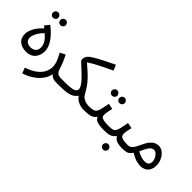

<svg xmlns="http://www.w3.org/2000/svg" viewBox="7 -1485 2495 2495"><g transform="rotate(45 1255.0 -237.5)"><path d="M202 0Q129 0 79.5 -38.5Q30 -77 30 -158Q30 -198 58.5 -257.5Q87 -317 158 -383L129 -409L181 -471Q233 -430 277 -383Q321 -336 348 -283Q375 -230 375 -171Q375 -148 367 -119Q359 -90 340 -62.5Q321 -35 287 -17.5Q253 0 202 0ZM202 -82Q252 -82 278 -107.5Q304 -133 304 -175Q304 -198 297 -223Q290 -248 269 -277.5Q248 -307 206 -343Q160 -298 134.5 -250Q109 -202 109 -166Q109 -124 135.5 -103Q162 -82 202 -82ZM278 -560Q257 -560 242.5 -574.5Q228 -589 228 -609Q228 -629 242.5 -644Q257 -659 278 -659Q298 -659 312.5 -644Q327 -629 327 -609Q327 -589 312.5 -574.5Q298 -560 278 -560ZM141 -560Q120 -560 105.5 -574.5Q91 -589 91 -609Q91 -629 105.5 -644Q120 -659 141 -659Q161 -659 175.5 -644Q190 -629 190 -609Q190 -589 175.5 -574.5Q161 -560 141 -560Z M369 232 340 156Q437 123 491.5 79.5Q546 36 568.5 -12.5Q591 -61 591 -107Q591 -156 569.5 -206.5Q548 -257 522 -302L595 -339Q623 -286 642.5 -237Q662 -188 673 -151Q687 -108 709.5 -92.5Q732 -77 771 -77Q792 -77 801.5 -65.5Q811 -54 811 -38Q811 -22 797 -8.5Q783 5 761 5Q723 5 697.5 -7Q672 -19 656 -39Q646 17 614 63Q582 109 539 143.5Q496 178 451 200Q406 222 369 232Z M761 5 771 -77H848Q931 -77 971 -86Q1011 -95 1023.5 -110Q1036 -125 1036 -141Q1036 -165 1018 -194Q1000 -223 972 -253.5Q944 -284 912.5 -314Q881 -344 853 -369Q825 -394 807 -412.5Q789 -431 789 -439Q789 -462 794.5 -482Q800 -502 810 -513Q836 -542 889 -573.5Q942 -605 1010 -638.5Q1078 -672 1149 -707L1183 -633Q1095 -589 1010.5 -548Q926 -507 863 -463Q918 -416 966 -372Q1014 -328 1055 -277.5Q1096 -227 1130 -163Q1150 -124 1178.5 -106Q1207 -88 1234.5 -82.5Q1262 -77 1279 -77Q1300 -77 1309.5 -65.5Q1319 -54 1319 -38Q1319 -22 1305 -8.5Q1291 5 1269 5Q1245 5 1213.5 -1.5Q1182 -8 1150 -26.5Q1118 -45 1094 -81Q1074 -52 1044 -33Q1014 -14 966 -4.5Q918 5 844 5Z M1269 5 1279 -77Q1329 -77 1357 -84.5Q1385 -92 1399.5 -113.5Q1414 -135 1423 -176Q1432 -217 1445 -283L1523 -268Q1517 -241 1509.5 -206Q1502 -171 1502 -147Q1502 -132 1504 -119Q1506 -106 1519 -97Q1532 -88 1563 -82.5Q1594 -77 1652 -77Q1673 -77 1682.5 -65.5Q1692 -54 1692 -38Q1692 -22 1678 -8.5Q1664 5 1642 5Q1577 5 1540.5 -2.5Q1504 -10 1486.5 -24.5Q1469 -39 1461 -61Q1432 -20 1389.5 -7.5Q1347 5 1269 5ZM1536 -386Q1515 -386 1500.5 -400.5Q1486 -415 1486 -435Q1486 -455 1500.5 -470Q1515 -485 1536 -485Q1556 -485 1570.5 -470Q1585 -455 1585 -435Q1585 -415 1570.5 -400.5Q1556 -386 1536 -386ZM1399 -386Q1378 -386 1363.5 -400.5Q1349 -415 1349 -435Q1349 -455 1363.5 -470Q1378 -485 1399 -485Q1419 -485 1433.5 -470Q1448 -455 1448 -435Q1448 -415 1433.5 -400.5Q1419 -386 1399 -386Z M1642 5 1652 -77Q1694 -77 1718 -84.5Q1742 -92 1754.5 -113.5Q1767 -135 1776 -176Q1785 -217 1798 -283L1876 -268Q1870 -241 1862.5 -206Q1855 -171 1855 -147Q1855 -127 1864 -111Q1873 -95 1903 -86Q1933 -77 1995 -77Q2016 -77 2025.5 -65.5Q2035 -54 2035 -38Q2035 -22 2021 -8.5Q2007 5 1985 5Q1906 5 1868 -12Q1830 -29 1816 -63Q1786 -21 1747 -8Q1708 5 1642 5ZM1812 191Q1791 191 1776.5 176.5Q1762 162 1762 142Q1762 122 1776.5 107Q1791 92 1812 92Q1832 92 1846.5 107Q1861 122 1861 142Q1861 162 1846.5 176.5Q1832 191 1812 191Z M1985 5 1995 -77Q2023 -77 2042 -89Q2061 -101 2078.5 -128.5Q2096 -156 2118 -204Q2147 -268 2175.5 -301Q2204 -334 2232.5 -346Q2261 -358 2289 -358Q2323 -358 2352 -340.5Q2381 -323 2403 -294Q2425 -265 2437.5 -230.5Q2450 -196 2450 -162Q2450 -101 2429 -66Q2408 -31 2375.5 -15.5Q2343 0 2308 0Q2279 0 2234.5 -10Q2190 -20 2123 -62Q2091 -16 2059 -5.5Q2027 5 1985 5ZM2172 -151Q2166 -138 2161 -126Q2204 -101 2239.5 -91.5Q2275 -82 2299 -82Q2342 -82 2360 -101Q2378 -120 2378 -151Q2378 -180 2364 -209Q2350 -238 2328.5 -257Q2307 -276 2283 -276Q2265 -276 2248 -266Q2231 -256 2213 -229Q2195 -202 2172 -151Z"/></g></svg>

Font: Noto IKEA Arabic
Style: Regular
Weight: 400
Designer: Monotype Design Team
Foundry: Monotype Imaging Inc.
Version: Version 1.200